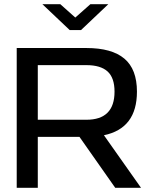

<svg xmlns="http://www.w3.org/2000/svg" viewBox="-20 -900 721 920"><path d="M394 -669.9Q515.6 -669.9 575.9 -619.1Q636.2 -568.4 636.2 -460.9Q636.2 -284.7 478 -252L655.8 0H532.2L360.8 -244.1H161.1V0H60.1V-669.9ZM161.1 -326.2H394Q528.8 -326.2 528.8 -460.9Q528.8 -527.3 495.4 -557.6Q461.9 -587.9 394 -587.9H161.1ZM183.1 -879.9H269L340.8 -815.9L413.1 -879.9H499L368.2 -755.9H314Z"/></svg>

Font: LT Wave
Style: Regular
Weight: 400
Designer: Daniel Lyons
Version: Version 2.5 (Glyphs App)